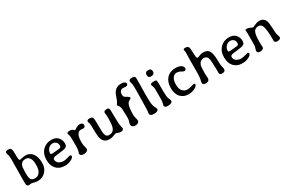

<svg xmlns="http://www.w3.org/2000/svg" viewBox="110 -1728 4233 2838"><g transform="rotate(-30 2226.5 -309.5)"><path d="M68 -114V-191L69 -201V-281L70 -301V-403L71 -423V-443Q71 -473 70.5 -492.5Q70 -512 69 -521Q68 -537 60 -558Q53 -578 53 -584V-593Q53 -621 92 -621H100Q119 -621 130.5 -616Q142 -611 148.5 -598.5Q155 -586 157 -564.5Q159 -543 159 -509Q159 -439 163 -422Q167 -403 181 -403Q188 -403 222 -411Q238 -415 253 -417Q268 -419 284 -419Q315 -419 347.5 -402Q380 -385 400 -354Q439 -296 439 -214V-193Q439 -153 425.5 -118Q412 -83 387.5 -56.5Q363 -30 329.5 -14.5Q296 1 256 1H247Q223 1 191 -8Q160 -17 144 -17L115 -13Q96 -13 86.5 -17.5Q77 -22 73 -33Q69 -44 68.5 -63.5Q68 -83 68 -114ZM231 -55H244Q287 -55 317 -96Q347 -137 347 -209V-238Q347 -300 322 -336.5Q297 -373 259 -373H247Q203 -373 179 -343.5Q155 -314 155 -266Q154 -259 154 -254.5Q154 -250 154 -248L153 -240V-222L152 -208V-176Q152 -106 170.5 -80.5Q189 -55 231 -55Z M722 6H703Q659 6 624 -9.5Q589 -25 565 -52.5Q541 -80 528.5 -116.5Q516 -153 516 -196V-215Q516 -260 531 -299Q546 -338 573.5 -366.5Q601 -395 638.5 -411Q676 -427 721 -427H730Q790 -427 830 -391Q852 -370 863.5 -340.5Q875 -311 875 -287Q875 -261 869 -246Q863 -231 847.5 -222Q832 -213 806 -208.5Q780 -204 740 -199Q700 -194 678.5 -191.5Q657 -189 652 -188Q615 -178 615 -154Q615 -112 648 -88Q681 -64 733 -64Q754 -64 797 -76Q820 -82 832 -85.5Q844 -89 846 -89Q868 -89 868 -68Q868 -55 854.5 -42Q841 -29 820 -18.5Q799 -8 773 -1Q747 6 722 6ZM739 -252Q746 -252 755 -253Q764 -254 772.5 -257.5Q781 -261 787 -267Q793 -273 793 -282V-300Q793 -331 770 -351.5Q747 -372 720 -372H709Q690 -372 672 -363Q654 -354 640.5 -339Q627 -324 619 -305.5Q611 -287 611 -267V-259Q611 -244 639 -244H649L651 -245L720 -250Q722 -251 724.5 -251Q727 -251 730 -252Z M1179 -339Q1139 -339 1116.5 -299Q1094 -259 1094 -176Q1094 -158 1095 -146Q1096 -134 1097.5 -124.5Q1099 -115 1101.5 -106.5Q1104 -98 1107 -86Q1109 -75 1111 -65Q1113 -55 1113 -47Q1113 -30 1093 -16.5Q1073 -3 1041 -3L1034 -4H1026Q1006 -4 992 -15.5Q978 -27 978 -41V-48Q978 -52 987 -77Q995 -103 996 -126Q997 -149 997 -189V-260L996 -283V-314Q996 -335 988 -357Q980 -374 980 -383Q980 -409 1025 -409Q1071 -409 1090 -384Q1097 -377 1103 -377Q1109 -377 1125 -388Q1169 -417 1197 -417H1204Q1230 -417 1243.5 -405.5Q1257 -394 1257 -375Q1257 -336 1215 -336Q1197 -339 1179 -339Z M1429 -385Q1432 -375 1433 -342Q1434 -309 1434 -251Q1434 -194 1436.5 -157Q1439 -120 1447 -98.5Q1455 -77 1469.5 -69Q1484 -61 1507 -61Q1564 -61 1589.5 -105Q1615 -149 1615 -255L1616 -278V-301Q1616 -324 1613 -348Q1611 -360 1610 -366.5Q1609 -373 1609 -375Q1609 -395 1623.5 -403.5Q1638 -412 1665 -412Q1693 -412 1700 -391Q1706 -378 1706 -255Q1706 -130 1719 -77L1725 -53V-44Q1725 -33 1712 -23.5Q1699 -14 1675 -14Q1652 -14 1628 -25Q1607 -35 1601 -35Q1597 -35 1555 -20Q1535 -12 1517.5 -8Q1500 -4 1484 -4H1472Q1437 -4 1409.5 -20Q1382 -36 1367 -65Q1344 -109 1344 -249Q1344 -332 1338 -351Q1338 -351 1333 -366Q1328 -377 1328 -386V-395Q1328 -419 1372 -419H1383Q1419 -419 1429 -385Z M2024 -560Q1997 -560 1980 -540Q1963 -520 1963 -488Q1963 -472 1965 -462.5Q1967 -453 1973 -445.5Q1979 -438 1989.5 -431.5Q2000 -425 2017 -416Q2051 -397 2051 -382Q2051 -370 2016 -353Q1991 -341 1979 -308Q1968 -279 1963.5 -238.5Q1959 -198 1959 -144Q1959 -111 1969 -80Q1978 -46 1978 -37Q1978 -16 1959.5 -2Q1941 12 1912 12Q1883 12 1864.5 -2.5Q1846 -17 1846 -43Q1846 -52 1853 -74Q1857 -86 1859.5 -94.5Q1862 -103 1863.5 -112.5Q1865 -122 1865.5 -136.5Q1866 -151 1866 -175L1864 -216Q1864 -254 1863 -279.5Q1862 -305 1859 -318Q1853 -343 1839 -360Q1824 -375 1824 -388Q1824 -392 1857 -446Q1863 -457 1878 -504Q1893 -552 1913 -577.5Q1933 -603 1962 -617Q1993 -631 2020 -631H2042Q2074 -631 2091 -618Q2110 -605 2110 -595V-587Q2110 -557 2071 -557Q2068 -557 2064.5 -557Q2061 -557 2058 -558Q2047 -559 2039 -559.5Q2031 -560 2024 -560Z M2162 -593Q2162 -627 2218 -627H2225Q2266 -627 2270 -594V-453L2268 -404V-363L2267 -355V-290L2268 -235Q2269 -230 2269 -196Q2269 -164 2277 -128.5Q2285 -93 2298 -73Q2311 -53 2311 -37Q2311 -23 2293.5 -11.5Q2276 0 2242 0H2227Q2166 0 2166 -48Q2166 -50 2167 -55.5Q2168 -61 2170 -71Q2172 -80 2172.5 -97Q2173 -114 2174 -140L2176 -243L2177 -251V-300L2178 -308V-390L2179 -406V-487Q2179 -536 2170 -561Q2162 -588 2162 -593Z M2480 0H2458Q2440 0 2427 -10.5Q2414 -21 2414 -34Q2414 -43 2422 -69Q2429 -90 2429 -110L2431 -143V-312Q2429 -337 2424 -351L2420 -360Q2411 -383 2411 -384V-393Q2411 -418 2463 -418H2478Q2494 -418 2502 -415Q2510 -412 2513.5 -402Q2517 -392 2517.5 -372Q2518 -352 2518 -318V-220L2521 -159Q2521 -108 2542 -72Q2550 -56 2550 -40Q2550 -22 2530 -11Q2510 0 2480 0ZM2473 -603H2488Q2506 -603 2519.5 -592Q2533 -581 2533 -559V-549Q2533 -531 2521.5 -517Q2510 -503 2491 -503L2483 -502H2469Q2465 -503 2456 -503Q2448 -503 2437.5 -513.5Q2427 -524 2427 -537L2425 -551V-553L2427 -567Q2427 -577 2438 -590Q2449 -603 2473 -603Z M2831 5H2822Q2777 5 2743 -10.5Q2709 -26 2685.5 -53Q2662 -80 2650 -117Q2638 -154 2638 -198V-208Q2638 -309 2693 -369Q2748 -429 2848 -429Q2902 -429 2936 -408Q2970 -387 2970 -356Q2970 -323 2936 -323Q2932 -323 2925 -326Q2918 -329 2910 -332.5Q2902 -336 2895.5 -340Q2889 -344 2886 -347Q2853 -361 2825 -361Q2783 -361 2756 -322Q2729 -283 2729 -211Q2729 -139 2761 -102Q2793 -65 2844 -65Q2872 -65 2914 -77Q2954 -90 2963 -90Q2980 -90 2980 -71Q2980 -58 2966.5 -44.5Q2953 -31 2931 -20Q2909 -9 2883 -2Q2857 5 2831 5Z M3462 -61Q3462 -13 3408 -13Q3384 -13 3372.5 -21.5Q3361 -30 3361 -50V-60L3362 -70V-93L3358 -197Q3358 -241 3353.5 -270.5Q3349 -300 3339 -317Q3329 -334 3313.5 -341Q3298 -348 3276 -348Q3253 -348 3230.5 -333.5Q3208 -319 3195 -289Q3182 -262 3182 -133Q3182 -115 3185 -89Q3186 -78 3186 -69Q3187 -65 3187 -62Q3187 -38 3172.5 -23Q3158 -8 3128 -8H3117Q3072 -8 3072 -43V-54Q3072 -60 3077 -78L3083 -102Q3091 -140 3091 -251V-414L3093 -510L3094 -523V-549Q3094 -555 3094 -560.5Q3094 -566 3092 -571L3090 -580Q3087 -594 3087 -596Q3087 -616 3111 -616H3122Q3144 -616 3156 -609.5Q3168 -603 3174 -589.5Q3180 -576 3181.5 -555.5Q3183 -535 3184 -508Q3186 -480 3186.5 -459.5Q3187 -439 3189 -425Q3194 -397 3207 -397Q3210 -397 3214 -398Q3218 -399 3223 -401L3233 -405Q3277 -424 3313 -424Q3352 -424 3377.5 -411Q3403 -398 3417.5 -369.5Q3432 -341 3438 -295.5Q3444 -250 3444 -185Q3444 -137 3453 -104Q3462 -70 3462 -61Z M3753 6H3734Q3690 6 3655 -9.5Q3620 -25 3596 -52.5Q3572 -80 3559.5 -116.5Q3547 -153 3547 -196V-215Q3547 -260 3562 -299Q3577 -338 3604.5 -366.5Q3632 -395 3669.5 -411Q3707 -427 3752 -427H3761Q3821 -427 3861 -391Q3883 -370 3894.5 -340.5Q3906 -311 3906 -287Q3906 -261 3900 -246Q3894 -231 3878.5 -222Q3863 -213 3837 -208.5Q3811 -204 3771 -199Q3731 -194 3709.5 -191.5Q3688 -189 3683 -188Q3646 -178 3646 -154Q3646 -112 3679 -88Q3712 -64 3764 -64Q3785 -64 3828 -76Q3851 -82 3863 -85.5Q3875 -89 3877 -89Q3899 -89 3899 -68Q3899 -55 3885.5 -42Q3872 -29 3851 -18.5Q3830 -8 3804 -1Q3778 6 3753 6ZM3770 -252Q3777 -252 3786 -253Q3795 -254 3803.5 -257.5Q3812 -261 3818 -267Q3824 -273 3824 -282V-300Q3824 -331 3801 -351.5Q3778 -372 3751 -372H3740Q3721 -372 3703 -363Q3685 -354 3671.5 -339Q3658 -324 3650 -305.5Q3642 -287 3642 -267V-259Q3642 -244 3670 -244H3680L3682 -245L3751 -250Q3753 -251 3755.5 -251Q3758 -251 3761 -252Z M4055 -12H4054Q4005 -12 4005 -46Q4005 -60 4013 -86Q4018 -98 4020 -109.5Q4022 -121 4023.5 -135Q4025 -149 4025 -167Q4025 -185 4025 -211V-314Q4026 -325 4026 -332.5Q4026 -340 4026 -345L4022 -390Q4022 -405 4049 -405Q4076 -405 4104 -390Q4133 -375 4139 -375Q4146 -375 4165 -384Q4184 -393 4209 -403Q4234 -413 4261 -413H4273Q4305 -413 4330 -395.5Q4355 -378 4367 -348Q4372 -332 4376.5 -304Q4381 -276 4383 -234L4385 -187Q4387 -167 4388 -142.5Q4389 -118 4399 -92Q4409 -66 4409 -56Q4409 -18 4351 -18Q4326 -18 4314.5 -28Q4303 -38 4303 -62L4304 -78Q4304 -163 4297.5 -219.5Q4291 -276 4280 -306Q4261 -353 4213 -353Q4190 -353 4168.5 -342Q4147 -331 4135 -305Q4113 -261 4113 -131L4117 -53Q4117 -35 4099 -23.5Q4081 -12 4055 -12Z"/></g></svg>

Font: Stylish
Style: Regular
Weight: 400
Version: Version 1.64